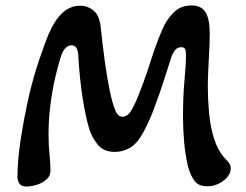

<svg xmlns="http://www.w3.org/2000/svg" viewBox="-20 -674 902 704"><path d="M77 10Q58 10 51 -1Q44 -12 44 -25Q44 -87 56.5 -167Q69 -247 87 -326Q103 -393 122.5 -451Q142 -509 157 -546Q179 -598 207.5 -625.5Q236 -653 274 -653Q302 -653 324 -634.5Q346 -616 350 -568Q356 -510 364 -451Q372 -392 382 -343.5Q392 -295 403 -269Q412 -246 429 -246Q448 -246 462 -270Q475 -292 490 -330Q505 -368 519.5 -410.5Q534 -453 545 -488Q558 -526 574.5 -564.5Q591 -603 617 -628.5Q643 -654 682 -654Q718 -654 733.5 -629.5Q749 -605 749 -552Q749 -511 746 -466Q745 -440 743.5 -412.5Q742 -385 742 -356Q742 -311 746.5 -261Q751 -211 764.5 -167Q778 -123 805 -93Q813 -86 819.5 -77Q826 -68 826 -57Q826 -32 799.5 -11.5Q773 9 739 9Q708 9 693 -11Q678 -31 669 -65Q659 -107 655 -155Q651 -203 651 -248Q651 -320 656.5 -380.5Q662 -441 662 -470Q662 -486 659 -493.5Q656 -501 644 -501Q630 -501 620.5 -488.5Q611 -476 605 -454Q592 -412 576 -364Q560 -316 542.5 -270Q525 -224 505 -188Q482 -146 455.5 -131.5Q429 -117 402 -117Q360 -117 338.5 -143.5Q317 -170 307 -202Q294 -245 283 -314.5Q272 -384 267 -471Q265 -508 243 -508Q219 -508 205 -472Q193 -436 182 -387.5Q171 -339 164.5 -286.5Q158 -234 158 -183Q158 -140 161.5 -108Q165 -76 165 -48Q165 -28 149.5 -15Q134 -2 113 4Q92 10 77 10Z"/></svg>

Font: Akaya Telivigala
Style: Regular
Weight: 400
Designer: Vaishnavi Murthy Yerkadithaya, Juan Luis Blanco Aristondo
Version: Version 1.002; ttfautohint (v1.8.3)